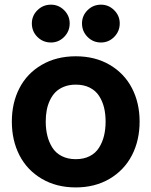

<svg xmlns="http://www.w3.org/2000/svg" viewBox="-20 -798 654 830"><path d="M200.2 -614.3Q166 -614.3 141.8 -638.2Q117.7 -662.1 117.7 -696.8Q117.7 -730 141.8 -753.9Q166 -777.8 200.2 -777.8Q233.4 -777.8 257.3 -753.9Q281.2 -730 281.2 -696.8Q281.2 -662.6 257.3 -638.4Q233.4 -614.3 200.2 -614.3ZM416.5 -614.3Q382.3 -614.3 358.4 -638.4Q334.5 -662.6 334.5 -696.8Q334.5 -730 358.4 -753.9Q382.3 -777.8 416.5 -777.8Q449.7 -777.8 473.6 -753.9Q497.6 -730 497.6 -696.8Q497.6 -662.6 473.6 -638.4Q449.7 -614.3 416.5 -614.3ZM307.6 12.2Q224.1 12.2 160.6 -25.1Q97.2 -62.5 64.2 -126.7Q31.2 -190.9 31.2 -272.5Q31.2 -353.5 64.2 -417.2Q97.2 -481 160.6 -517.8Q224.1 -554.7 307.6 -554.7Q391.1 -554.7 454.1 -517.8Q517.1 -481 550.3 -417.2Q583.5 -353.5 583.5 -272.5Q583.5 -190.9 550.3 -126.7Q517.1 -62.5 453.9 -25.1Q390.6 12.2 307.6 12.2ZM307.6 -432.1Q279.3 -432.1 257.1 -423.3Q234.9 -414.6 220.2 -399.9Q205.6 -385.3 195.8 -364.5Q186 -343.8 181.9 -321Q177.7 -298.3 177.7 -272.5Q177.7 -239.7 184.6 -211.7Q191.4 -183.6 206.1 -160.2Q220.7 -136.7 246.8 -123.3Q272.9 -109.9 307.6 -109.9Q342.3 -109.9 367.9 -123Q393.6 -136.2 408.2 -159.7Q422.9 -183.1 429.7 -211.2Q436.5 -239.3 436.5 -272.5Q436.5 -305.7 429.7 -333.3Q422.9 -360.8 408.2 -383.5Q393.6 -406.2 367.9 -419.2Q342.3 -432.1 307.6 -432.1Z"/></svg>

Font: Acari Sans Neue Black
Style: Regular
Weight: 900
Designer: Alfredo Marco Pradil
Foundry: Alfredo Marco Pradil
Version: Version 1.045;June 16, 2019;FontCreator 11.5.0.2425 64-bit; 